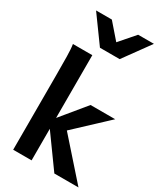

<svg xmlns="http://www.w3.org/2000/svg" viewBox="-251 -1139 1057 1235"><g transform="rotate(30 278.0 -521.0)"><path d="M202.6 0H65.9Q65.9 -59.1 65.9 -125.7Q65.9 -192.4 65.9 -258.8Q65.9 -325.2 65.9 -384Q65.9 -442.9 65.9 -486.8Q65.9 -530.8 65.9 -551.8Q65.9 -630.4 64.9 -690.2Q64 -750 58.6 -781.2H202.6ZM353 -498H536.1L279.3 -257.8L172.4 -278.3ZM170.9 -278.3 263.7 -324.2 550.8 0H371.6ZM392.1 -1042.5H509.3L367.7 -847.2H221.2L79.6 -1042.5H196.8L294.4 -930.2Z"/></g></svg>

Font: Andika
Style: Bold
Weight: 700
Designer: Victor Gaultney, Annie Olsen, Julie Remington, Don Collingsworth, Eric Hays, Becca Hirsbrunner
Foundry: SIL International
Version: Version 6.101